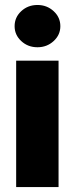

<svg xmlns="http://www.w3.org/2000/svg" viewBox="-20 -763 305 783"><path d="M45.9 0V-515.6H218.8V0ZM132.8 -570.3Q93.8 -570.3 66.7 -595.5Q39.6 -620.6 39.6 -656.2Q39.6 -692.4 66.7 -717.5Q93.8 -742.7 132.8 -742.7Q171.4 -742.7 198.7 -717.5Q226.1 -692.4 226.1 -656.2Q226.1 -620.6 198.7 -595.5Q171.4 -570.3 132.8 -570.3Z"/></svg>

Font: Inter Display Extra Bold
Style: Regular
Weight: 800
Designer: Rasmus Andersson
Foundry: rsms
Version: Version 4.000;git-4fc901f